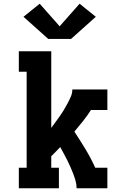

<svg xmlns="http://www.w3.org/2000/svg" viewBox="-20 -1010 640 1030"><path d="M81 0V-110H123V-625H81V-735H255V-324Q267 -340 278.5 -356Q290 -372 301.5 -388Q313 -404 323 -421Q333 -438 342.5 -455.5Q352 -473 360 -491.5Q368 -510 368 -530H556V-420H468Q448 -389 425.5 -360.5Q403 -332 379 -304Q410 -257 439 -209Q468 -161 491 -110H556V0H391Q391 -20 385.5 -39.5Q380 -59 373 -77.5Q366 -96 358 -114Q350 -132 341 -150Q332 -168 322.5 -185.5Q313 -203 303 -221Q291 -208 279 -196Q267 -184 255 -172V-110H296V0ZM239 -801 220 -818 106 -920 193 -990 300 -869 407 -990 494 -920 361 -801Z"/></svg>

Font: Iosevka Curly Slab XBdEx
Style: Regular
Weight: 800
Width: 7
Monospace: yes
Designer: Belleve Invis
Foundry: Belleve Invis
Version: Version 11.0.0; ttfautohint (v1.8.3)